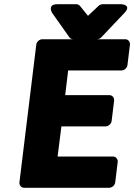

<svg xmlns="http://www.w3.org/2000/svg" viewBox="-20 -865 636 910"><path d="M72 0C71 11 79 25 94 25H498C509 25 524 15 526 0L538 -98C539 -109 531 -123 516 -123H253L271 -266H481C492 -266 507 -276 509 -291L521 -389C522 -400 514 -414 499 -414H289L303 -531H556C567 -531 582 -541 584 -556L596 -654C597 -665 589 -679 574 -679H180C169 -679 154 -669 152 -654ZM466 -845C460 -845 452 -842 447 -837L397 -790L359 -837C355 -841 349 -845 342 -845H252C202 -845 227 -804 227 -804L309 -688C313 -682 320 -679 327 -679H439C446 -679 455 -682 460 -688L570 -804C606 -842 556 -845 556 -845Z"/></svg>

Font: Falling Sky
Style: BlkObl
Weight: 900
Designer: Paul D. Hunt
Foundry: Adobe Systems Incorporated
Version: Version 1.02